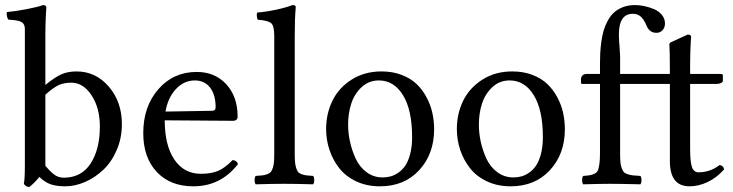

<svg xmlns="http://www.w3.org/2000/svg" viewBox="-20 -718 2863 750"><path d="M157.2 -348.1V-70.8Q175.3 -48.3 191.7 -36.1Q208 -23.9 229 -23.9Q297.9 -23.9 334 -79.3Q370.1 -134.8 370.1 -224.1Q370.1 -296.4 337.6 -345.7Q305.2 -395 258.8 -395Q230 -395 209.5 -385.7Q189 -376.5 157.2 -348.1ZM73.2 0Q77.1 -19 77.1 -70.8V-605Q77.1 -624.5 63.7 -632.1Q50.3 -639.6 13.2 -641.1Q8.8 -645.5 7.1 -655Q5.4 -664.6 6.8 -670.9Q37.1 -673.3 83.3 -682.1Q129.4 -690.9 147.9 -698.2Q161.1 -698.2 161.1 -688Q161.1 -687 160.6 -681.9Q160.2 -676.8 159.7 -667.7Q159.2 -658.7 158.7 -647Q158.2 -635.3 157.7 -618.2Q157.2 -601.1 157.2 -583V-386.2Q195.8 -417.5 220.7 -428.2Q245.6 -439 278.8 -439Q354 -439 405 -379.6Q456.1 -320.3 456.1 -232.9Q456.1 -178.7 436 -132.1Q416 -85.4 383.8 -54.9Q351.6 -24.4 312.5 -7.3Q273.4 9.8 234.9 9.8Q201.2 9.8 178.2 2Q155.3 -5.9 133.8 -26.9Q116.2 -4.9 95.2 12.2Q81.1 12.2 73.2 0Z M626.5 -282.2 807.6 -285.2Q822.3 -285.2 822.3 -298.8Q822.3 -348.1 800.5 -376Q778.8 -403.8 741.2 -403.8Q698.7 -403.8 667.2 -370.1Q635.7 -336.4 626.5 -282.2ZM888.7 -92.8Q905.3 -91.3 909.7 -77.1Q842.3 9.8 735.4 9.8Q645 9.8 592.3 -46.4Q539.6 -102.5 539.6 -198.2Q539.6 -301.8 598.4 -369.4Q657.2 -437 748.5 -437Q819.8 -437 864 -388.7Q908.2 -340.3 908.2 -263.2Q908.2 -246.1 889.6 -246.1L623.5 -248Q623.5 -150.4 661.1 -94.7Q698.7 -39.1 764.6 -39.1Q805.2 -39.1 832 -50.5Q858.9 -62 888.7 -92.8Z M1131.3 -576.2V-122.1Q1131.3 -100.6 1132.3 -86.9Q1133.3 -73.2 1136.7 -62.7Q1140.1 -52.2 1144 -46.9Q1147.9 -41.5 1157.5 -37.8Q1167 -34.2 1176.5 -33Q1186 -31.7 1203.1 -30.8Q1207.5 -26.4 1207.5 -14.4Q1207.5 -2.4 1203.1 2Q1136.7 0 1091.3 0Q1045.4 0 979 2Q974.6 -2.4 974.6 -14.4Q974.6 -26.4 979 -30.8Q996.1 -31.7 1005.6 -33Q1015.1 -34.2 1024.7 -37.8Q1034.2 -41.5 1038.3 -46.9Q1042.5 -52.2 1045.9 -62.7Q1049.3 -73.2 1050.3 -86.9Q1051.3 -100.6 1051.3 -122.1V-576.2Q1051.3 -615.2 1040.3 -626.5Q1029.3 -637.7 986.3 -641.1Q981 -657.2 984.4 -668.9Q1020.5 -671.9 1060.1 -680.4Q1099.6 -689 1122.1 -698.2Q1135.3 -698.2 1135.3 -690.9Q1131.3 -645.5 1131.3 -576.2Z M1253.9 -213.9Q1253.9 -273.9 1278.6 -324.5Q1303.2 -375 1353.5 -407Q1403.8 -439 1470.7 -439Q1513.7 -439 1548.8 -425.5Q1584 -412.1 1607.2 -389.9Q1630.4 -367.7 1646.2 -337.9Q1662.1 -308.1 1668.9 -276.9Q1675.8 -245.6 1675.8 -212.9Q1675.8 -116.7 1617.7 -53.5Q1559.6 9.8 1463.9 9.8Q1412.6 9.8 1371.6 -9.5Q1330.6 -28.8 1305.4 -60.8Q1280.3 -92.8 1267.1 -132.1Q1253.9 -171.4 1253.9 -213.9ZM1460 -403.8Q1420.4 -403.8 1392.3 -377.4Q1364.3 -351.1 1352.1 -313.2Q1339.8 -275.4 1339.8 -231Q1339.8 -198.2 1347.2 -164.6Q1354.5 -130.9 1369.4 -98.4Q1384.3 -65.9 1411.9 -45.4Q1439.5 -24.9 1475.1 -24.9Q1491.2 -24.9 1506.3 -29.1Q1521.5 -33.2 1537.1 -44.2Q1552.7 -55.2 1564 -72.3Q1575.2 -89.4 1582.5 -117.7Q1589.8 -146 1589.8 -182.1Q1589.8 -288.1 1554.4 -345.9Q1519 -403.8 1460 -403.8Z M1764.6 -213.9Q1764.6 -273.9 1789.3 -324.5Q1814 -375 1864.3 -407Q1914.6 -439 1981.4 -439Q2024.4 -439 2059.6 -425.5Q2094.7 -412.1 2117.9 -389.9Q2141.1 -367.7 2157 -337.9Q2172.9 -308.1 2179.7 -276.9Q2186.5 -245.6 2186.5 -212.9Q2186.5 -116.7 2128.4 -53.5Q2070.3 9.8 1974.6 9.8Q1923.3 9.8 1882.3 -9.5Q1841.3 -28.8 1816.2 -60.8Q1791 -92.8 1777.8 -132.1Q1764.6 -171.4 1764.6 -213.9ZM1970.7 -403.8Q1931.2 -403.8 1903.1 -377.4Q1875 -351.1 1862.8 -313.2Q1850.6 -275.4 1850.6 -231Q1850.6 -198.2 1857.9 -164.6Q1865.2 -130.9 1880.1 -98.4Q1895 -65.9 1922.6 -45.4Q1950.2 -24.9 1985.8 -24.9Q2002 -24.9 2017.1 -29.1Q2032.2 -33.2 2047.9 -44.2Q2063.5 -55.2 2074.7 -72.3Q2085.9 -89.4 2093.3 -117.7Q2100.6 -146 2100.6 -182.1Q2100.6 -288.1 2065.2 -345.9Q2029.8 -403.8 1970.7 -403.8Z M2594.7 -543.9Q2594.7 -550.8 2603.5 -554.2L2666.5 -583Q2679.7 -583 2679.7 -573.2Q2679.7 -572.3 2679.2 -567.1Q2678.7 -562 2678.2 -553Q2677.7 -543.9 2677.2 -532Q2676.8 -520 2676.3 -502.9Q2675.8 -485.8 2675.8 -467.8V-429.2H2795.4Q2803.7 -429.2 2803.7 -422.9V-402.8Q2803.7 -397 2795.9 -393.6Q2788.1 -390.1 2779.3 -390.1H2675.8V-137.2Q2675.8 -87.9 2682.6 -66.4Q2689.5 -44.9 2708.5 -44.9Q2753.9 -44.9 2790.5 -73.2Q2805.7 -71.8 2808.6 -56.2Q2779.8 -23.9 2744.4 -7.1Q2709 9.8 2673.3 9.8Q2596.7 9.8 2596.7 -88.9V-390.1H2402.3V-122.1Q2402.3 -100.1 2403.3 -86.7Q2404.3 -73.2 2408.2 -62.5Q2412.1 -51.8 2416.3 -46.6Q2420.4 -41.5 2430.9 -37.8Q2441.4 -34.2 2451.7 -33Q2461.9 -31.7 2481.4 -30.8Q2485.8 -26.4 2485.8 -14.4Q2485.8 -2.4 2481.4 2Q2401.4 0 2363.8 0Q2326.7 0 2258.3 2Q2253.9 -2.4 2253.9 -14.4Q2253.9 -26.4 2258.3 -30.8Q2276.9 -32.2 2286.1 -33.9Q2295.4 -35.6 2304.4 -40.5Q2313.5 -45.4 2316.7 -55.4Q2319.8 -65.4 2321.8 -80.8Q2323.7 -96.2 2323.7 -122.1V-390.1H2254.4Q2249.5 -390.1 2249.5 -396V-409.2Q2249.5 -416.5 2254.9 -422.9Q2260.3 -429.2 2272.5 -429.2H2323.7V-469.2Q2323.7 -492.7 2324.7 -512Q2325.7 -531.2 2329.1 -555.7Q2332.5 -580.1 2338.1 -599.1Q2343.8 -618.2 2354.2 -637.5Q2364.7 -656.7 2378.7 -669.4Q2392.6 -682.1 2413.6 -690.2Q2434.6 -698.2 2460.4 -698.2Q2477.5 -698.2 2496.3 -694.3Q2515.1 -690.4 2534.2 -682.6Q2553.2 -674.8 2565.4 -659.9Q2577.6 -645 2577.6 -626Q2577.6 -610.4 2568.1 -600.1Q2558.6 -589.8 2544.4 -589.8Q2516.6 -589.8 2505.4 -618.2Q2495.6 -641.6 2483.4 -652.8Q2471.2 -664.1 2451.7 -664.1Q2397.5 -664.1 2397.5 -583Q2397.5 -566.4 2399.9 -537.1Q2402.3 -507.8 2402.3 -500V-429.2H2596.7V-439.9Q2596.7 -522 2594.7 -543.9Z"/></svg>

Font: Common Serif
Style: Regular
Weight: 400
Designer: Philipp H. Poll, Khaled Hosny
Foundry: Stefan Peev, Context Ltd.
Version: Version 1.026